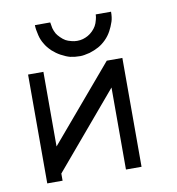

<svg xmlns="http://www.w3.org/2000/svg" viewBox="-72 -724 684 740"><g transform="rotate(-10 270.0 -354.5)"><path d="M423 -50H362V-371L114 -78V-50H54V-476H114V-184L362 -476H423ZM113 -659H173Q175 -645 177 -636Q180 -625 186 -614Q190 -607 200 -597Q209.5 -587.5 219 -582Q227 -577.5 241 -574Q251.5 -571 263 -571Q275.5 -571 286 -574Q296.5 -577 307 -583Q316.5 -588.5 325 -597Q333.5 -605.5 339 -615Q344.5 -624.5 348 -639Q351 -649.5 351 -659H411Q411 -636 406 -621Q399.5 -601.5 391 -586Q381.5 -568.5 368 -555Q353.5 -540.5 338 -532Q321.5 -523 302 -517Q278 -511 265 -511Q243.5 -511 226 -515Q211.5 -518.5 190 -530Q173.5 -539 158 -553Q141 -570 134 -583Q123.5 -599.5 119 -619Q113 -643 113 -659Z"/></g></svg>

Font: 3270 Nerd Font
Style: Regular
Weight: 400
Monospace: yes
Version: Version 3.0.1;Nerd Fonts 3.3.0